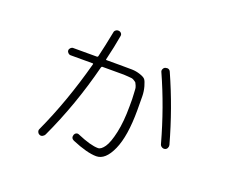

<svg xmlns="http://www.w3.org/2000/svg" viewBox="-110 -813 1219 1021"><g transform="rotate(20 500.0 -302.0)"><path d="M818.4 -146.5Q765.6 -337.9 689.5 -506.8Q685.5 -514.6 689.5 -523.4Q693.4 -532.2 701.2 -535.2Q723.6 -542 731.4 -522.5Q809.6 -347.7 862.3 -157.2Q864.3 -148.4 859.9 -139.6Q855.5 -130.9 846.2 -128.9Q836.9 -127 828.6 -132.3Q820.3 -137.7 818.4 -146.5ZM195.3 28.3Q187.5 25.4 183.6 16.6Q179.7 7.8 183.6 0Q271.5 -191.4 333 -419.9Q335 -425.8 330.1 -425.8H205.1Q197.3 -425.8 190.9 -432.1Q184.6 -438.5 184.6 -446.3Q184.6 -454.1 190.9 -460.4Q197.3 -466.8 205.1 -466.8H339.8Q343.8 -466.8 345.7 -471.7Q360.4 -532.2 377 -617.2Q377.9 -626 385.3 -631.3Q392.6 -636.7 401.9 -635.7Q411.1 -634.8 416.5 -627.9Q421.9 -621.1 419.9 -612.3Q409.2 -548.8 390.6 -471.7Q388.7 -466.8 394.5 -466.8H468.8Q515.6 -466.8 538.6 -466.3Q561.5 -465.8 585 -458Q608.4 -450.2 615.7 -440.9Q623 -431.6 630.4 -405.3Q637.7 -378.9 638.2 -352.5Q638.7 -326.2 638.7 -272.5Q638.7 -126 603.5 -46.9Q568.4 32.2 516.6 32.2Q464.8 32.2 377 -4.9Q358.4 -13.7 365.2 -34.2Q368.2 -42 376 -45.4Q383.8 -48.8 391.6 -44.9Q468.8 -11.7 510.7 -11.7Q528.3 -11.7 546.9 -38.6Q565.4 -65.4 579.1 -128.4Q592.8 -191.4 592.8 -277.3Q592.8 -305.7 592.8 -317.9Q592.8 -330.1 591.3 -349.6Q589.8 -369.1 589.8 -375.5Q589.8 -381.8 585 -393.6Q580.1 -405.3 578.1 -407.7Q576.2 -410.2 566.9 -416Q557.6 -421.9 552.2 -422.4Q546.9 -422.9 531.2 -424.3Q515.6 -425.8 506.3 -425.8Q497.1 -425.8 473.6 -425.8H384.8Q380.9 -425.8 378.9 -419.9Q320.3 -189.5 224.6 15.6Q220.7 23.4 211.9 27.8Q203.1 32.2 195.3 28.3Z"/></g></svg>

Font: Rounded-L Mgen+ 1mn light
Style: Regular
Weight: 200
Designer: [Source Han Sans]
Ryoko NISHIZUKA  (kana & ideographs); Paul D. Hunt (Latin, Greek & Cyrillic); Wenlong ZHANG  (bopomofo
Version: Version 1.059.20150602